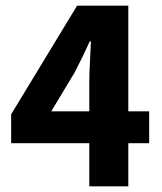

<svg xmlns="http://www.w3.org/2000/svg" viewBox="-20 -655 568 675"><path d="M293.9 0V-367.1Q293.9 -397.4 296.3 -438.5Q298.6 -479.5 299.6 -509.6H295.6Q283.6 -483 270.6 -456.3Q257.6 -429.6 243.6 -402.3L160.3 -263.6H504.4V-151.5H19.2V-253.1L251 -635.1H431.1V0Z"/></svg>

Font: Mada
Style: Regular
Weight: 400
Designer: Khaled Hosny
Version: Version 1.5